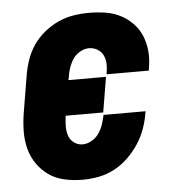

<svg xmlns="http://www.w3.org/2000/svg" viewBox="-44 -570 588 621"><g transform="rotate(-5 250.0 -260.0)"><path d="M200 8Q171 8 142.5 2Q114 -4 91.5 -19.5Q69 -35 53 -58Q37 -81 30 -108.5Q23 -136 23.5 -165.5Q24 -195 29 -225L49 -345Q53 -369 61.5 -394Q70 -419 85 -441Q100 -463 121.5 -480.5Q143 -498 167 -509Q191 -520 216.5 -524Q242 -528 267 -528Q294 -528 320 -524Q346 -520 368.5 -508.5Q391 -497 408.5 -479Q426 -461 435.5 -438Q445 -415 447.5 -388.5Q450 -362 445 -335L444 -325H307V-329Q310 -344 309.5 -359Q309 -374 303 -386.5Q297 -399 284.5 -406.5Q272 -414 257 -414Q242 -414 227.5 -405.5Q213 -397 204.5 -384Q196 -371 191 -356Q186 -341 184 -326L182 -317H304L285 -203H163Q161 -187 160.5 -171Q160 -155 164.5 -140Q169 -125 181.5 -115.5Q194 -106 210 -106Q225 -106 239.5 -114.5Q254 -123 263 -136Q272 -149 277 -164Q282 -179 285 -193V-195H422L421 -191Q417 -165 408 -139.5Q399 -114 384 -91Q369 -68 348.5 -48Q328 -28 303.5 -15Q279 -2 252.5 3Q226 8 200 8Z"/></g></svg>

Font: Iosevka Term Curly Hv Obl
Style: Regular
Weight: 900
Italic angle: -9°
Designer: Belleve Invis
Foundry: Belleve Invis
Version: Version 32.3.0